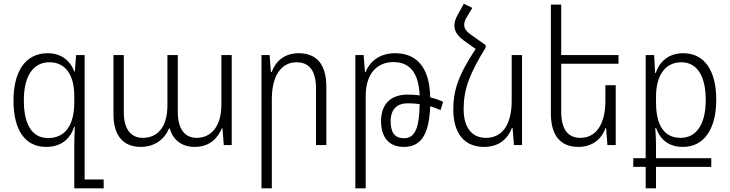

<svg xmlns="http://www.w3.org/2000/svg" viewBox="-20 -785 3950 1039"><path d="M382 234H541V186H438V-487H392L385 -398H382C360 -457 311 -497 238 -497C113 -497 53 -392 53 -241C53 -81 116 10 229 10C308 10 359 -30 381 -98H385C383 -64 382 -23 382 2ZM240 -38C157 -38 109 -106 109 -241C109 -374 159 -448 248 -448C335 -448 382 -379 382 -265V-233C382 -105 332 -38 240 -38Z M741 10C819 10 871 -33 895 -90H899C915 -29 963 10 1033 10C1119 10 1160 -42 1180 -90H1184L1191 0H1234V-487H1178V-219C1178 -104 1125 -39 1044 -39C986 -39 942 -79 942 -181V-487H886V-216C886 -97 833 -39 752 -39C694 -39 650 -80 650 -176V-487H594V-166C594 -46 652 10 741 10Z M1395 234H1451V-248C1451 -380 1505 -448 1585 -448C1650 -448 1690 -407 1690 -306V0H1746V-315C1746 -443 1688 -497 1596 -497C1519 -497 1471 -453 1450 -395H1446L1439 -487H1395Z M1903 234H1959V-267C1959 -387 2021 -449 2109 -449C2193 -449 2245 -398 2251 -269C2229 -272 2207 -273 2185 -273C2099 -273 2042 -226 2042 -129C2042 -41 2086 10 2165 10C2254 10 2302 -50 2308 -210C2328 -204 2347 -197 2364 -189L2378 -234C2357 -244 2334 -252 2308 -258C2305 -424 2232 -497 2118 -497C2035 -497 1981 -453 1958 -394H1955L1948 -487H1903ZM2094 -129C2094 -194 2129 -226 2186 -226C2207 -226 2230 -225 2251 -221C2249 -87 2223 -37 2166 -37C2117 -37 2094 -67 2094 -129Z M2608 -541 2530 -596C2504 -614 2492 -631 2492 -651C2492 -664 2497 -679 2508 -696L2536 -742L2490 -765L2458 -707C2445 -685 2439 -665 2439 -646C2439 -616 2456 -591 2491 -565L2554 -520C2458 -376 2433 -292 2433 -193C2433 -65 2491 10 2600 10C2680 10 2728 -34 2750 -92H2754L2761 0H2805V-487H2749V-239C2749 -105 2694 -39 2610 -39C2533 -39 2489 -95 2489 -195C2489 -299 2519 -384 2608 -527Z M3312 -324H3256V-239C3256 -107 3201 -39 3121 -39C3057 -39 3017 -80 3017 -181V-440H3327V-487H3017V-760H2961V-172C2961 -45 3018 10 3110 10C3187 10 3236 -34 3257 -92H3260L3267 0H3312Z M3474 234H3530V118H3829V71H3530V9C3530 -21 3529 -53 3526 -93H3530C3553 -29 3599 10 3676 10C3791 10 3856 -89 3856 -245C3856 -400 3794 -497 3678 -497C3598 -497 3550 -452 3528 -390H3525L3520 -487H3474V71H3407V118H3474ZM3663 -39C3581 -39 3530 -97 3530 -232V-261C3530 -375 3578 -448 3667 -448C3753 -448 3799 -373 3799 -244C3799 -111 3748 -39 3663 -39Z"/></svg>

Font: Noto Sans Armenian SemiCondensed Light
Style: Regular
Weight: 300
Width: 4
Designer: Monotype Design Team
Foundry: Monotype Imaging Inc.
Version: Version 2.008